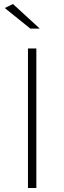

<svg xmlns="http://www.w3.org/2000/svg" viewBox="-20 -942 322 962"><path d="M179.2 -798.8H131.8L3.9 -901.9L44.9 -921.9ZM162.1 0H120.1V-699.2H162.1Z"/></svg>

Font: Montserrat Ultra Light
Style: Regular
Weight: 200
Designer: Julieta Ulanovsky
Foundry: Julieta Ulanovsky
Version: Version 3.001;PS 003.001;hotconv 1.0.70;makeotf.lib2.5.58329